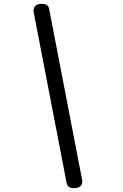

<svg xmlns="http://www.w3.org/2000/svg" viewBox="-20 -850 640 1000"><path d="M406 78Q408 85 408.5 91Q409 97 408 103Q405 117 394 123.5Q383 130 365 130Q348 130 339 123.5Q330 117 327 103L157 -778Q155 -785 154.5 -791Q154 -797 156 -803Q159 -817 169.5 -823.5Q180 -830 198 -830Q215 -830 224.5 -823.5Q234 -817 236 -803Z"/></svg>

Font: Maple Mono NL Light
Style: Italic
Weight: 300
Italic angle: -10°
Monospace: yes
Designer: subframe7536
Version: Version 7.000